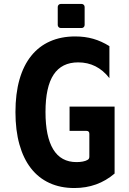

<svg xmlns="http://www.w3.org/2000/svg" viewBox="-20 -924 642 958"><path d="M283.2 -784.2Q276.9 -784.2 272.5 -788.6Q268.1 -793 268.1 -799.3V-889.2Q268.1 -895.5 272.5 -899.9Q276.9 -904.3 283.2 -904.3H387.2Q393.6 -904.3 397.9 -899.9Q402.3 -895.5 402.3 -889.2V-799.3Q402.3 -793 397.9 -788.6Q393.6 -784.2 387.2 -784.2ZM351.1 14.2Q281.2 14.2 226.6 -11Q171.9 -36.1 134.3 -84.5Q96.7 -132.8 76.9 -203.4Q57.1 -273.9 57.1 -364.7Q57.1 -456.5 77.1 -526.9Q97.2 -597.2 135.5 -645Q173.8 -692.9 229.2 -717.5Q284.7 -742.2 355 -742.2Q404.3 -742.2 445.6 -730.2Q486.8 -718.3 525.9 -693.8V-534.2Q464.8 -612.8 370.1 -612.8Q288.1 -612.8 247.6 -551.8Q207 -490.7 207 -365.2Q207 -242.2 245.6 -178.7Q284.2 -115.2 361.8 -115.2Q378.4 -115.2 392.8 -117.9Q407.2 -120.6 416.5 -126Q420.9 -128.4 423.3 -132.1Q425.8 -135.7 425.8 -143.1V-256.3Q425.8 -271 411.1 -271H327.1V-392.1H551.8V-58.1Q467.3 14.2 351.1 14.2Z"/></svg>

Font: Hack
Style: Bold
Weight: 700
Monospace: yes
Designer: Christopher Simpkins
Foundry: Christopher Simpkins
Version: Version 2.017